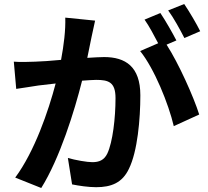

<svg xmlns="http://www.w3.org/2000/svg" viewBox="-20 -886 1040 959"><path d="M900 -866 820 -834C848 -796 880 -737 901 -696L980 -730C963 -765 926 -828 900 -866ZM49 -578 61 -442C92 -447 144 -454 172 -459L258 -469C222 -332 153 -130 56 1L186 53C278 -94 352 -331 390 -483C419 -485 444 -487 460 -487C522 -487 557 -476 557 -396C557 -297 543 -176 516 -119C500 -86 475 -76 441 -76C415 -76 357 -86 319 -97L340 35C374 42 422 49 460 49C536 49 591 27 624 -43C667 -130 681 -292 681 -410C681 -554 606 -601 500 -601C479 -601 450 -599 416 -597L437 -700C442 -725 449 -757 455 -783L306 -798C308 -735 299 -662 285 -587C234 -582 187 -579 156 -578C119 -577 86 -575 49 -578ZM781 -821 702 -788C725 -756 750 -708 770 -670L680 -631C751 -543 822 -367 848 -256L975 -314C947 -403 872 -570 812 -663L861 -684C842 -721 806 -784 781 -821Z"/></svg>

Font: Noto Sans Mono CJK SC
Style: Bold
Weight: 700
Designer: Ryoko NISHIZUKA 西塚涼子 (kana, bopomofo & ideographs); Paul D. Hunt (Latin, Greek & Cyrillic); Sandoll Communications 산돌커뮤니
Foundry: Adobe
Version: Version 2.004;hotconv 1.0.118;makeotfexe 2.5.65603